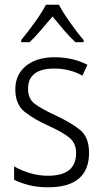

<svg xmlns="http://www.w3.org/2000/svg" viewBox="-20 -785 437 815"><path d="M358 -137Q358 -204 317.5 -235.5Q277 -267 216 -295Q158 -322 128.5 -343.5Q99 -365 99 -408Q99 -494 211 -494Q275 -494 330 -464L351 -510Q289 -542 212 -542Q135 -542 90 -505Q45 -468 45 -406Q45 -342 84.5 -310.5Q124 -279 186 -251Q244 -225 273.5 -201.5Q303 -178 303 -135Q303 -39 184 -39Q144 -39 106 -50.5Q68 -62 40 -79V-22Q65 -9 101.5 0.5Q138 10 184 10Q358 10 358 -137ZM230 -765H175Q158 -732 126.5 -688.5Q95 -645 70 -615V-606H106Q129 -628 154.5 -658Q180 -688 203 -715Q226 -687 251 -657.5Q276 -628 300 -606H335V-615Q312 -641 280 -686Q248 -731 230 -765Z"/></svg>

Font: Noto Sans UI SemiCondensed Light
Style: Regular
Weight: 300
Width: 4
Designer: Monotype Design Team
Foundry: Monotype Imaging Inc.
Version: Version 1.901